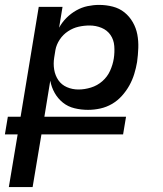

<svg xmlns="http://www.w3.org/2000/svg" viewBox="-43 -548 663 783"><path d="M-7 215 29 0H-23L-11 -72H41L115 -520H212L198 -435Q210 -457 228 -475Q246 -493 268 -505.5Q290 -518 314 -523Q338 -528 361 -528Q390 -528 417 -521Q444 -514 464.5 -497.5Q485 -481 498.5 -457.5Q512 -434 517 -407.5Q522 -381 521 -352.5Q520 -324 516 -295Q512 -271 504.5 -246.5Q497 -222 484.5 -199.5Q472 -177 454 -157Q436 -137 413.5 -124Q391 -111 366 -105.5Q341 -100 316 -100Q288 -100 261 -106.5Q234 -113 213.5 -129.5Q193 -146 180 -169Q167 -192 162 -219L138 -72H471L459 0H126L90 215ZM277 -183Q302 -183 328 -191Q354 -199 374.5 -217Q395 -235 406 -259.5Q417 -284 421 -309Q425 -335 423 -360.5Q421 -386 407.5 -405.5Q394 -425 371 -434.5Q348 -444 322 -444Q300 -444 277.5 -439Q255 -434 234.5 -420.5Q214 -407 200.5 -386.5Q187 -366 183 -344L178 -313Q174 -288 178 -264Q182 -240 195 -221Q208 -202 230 -192.5Q252 -183 277 -183Z"/></svg>

Font: Iosevka Medium Extended
Style: Italic
Weight: 500
Width: 7
Italic angle: -9°
Monospace: yes
Designer: Belleve Invis
Foundry: Belleve Invis
Version: Version 32.5.0; ttfautohint (v1.8.4)